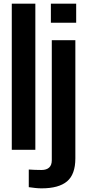

<svg xmlns="http://www.w3.org/2000/svg" viewBox="-20 -820 477 1051"><path d="M44.5 0V-800H173.5V0ZM258.5 -695.5V-800H397V-695.5ZM207.5 211Q191.5 211 172.8 209Q154 207 137.5 204.5V108Q150.5 109 171.5 109.8Q192.5 110.5 207 110.5Q234.5 110.5 249 97.2Q263.5 84 263.5 57V-600H392.5V47Q392.5 134.5 347 172.8Q301.5 211 207.5 211Z"/></svg>

Font: Big Shoulders Display Thin ExtraBold
Style: Regular
Weight: 800
Version: Version 2.002